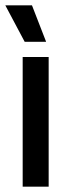

<svg xmlns="http://www.w3.org/2000/svg" viewBox="-22 -704 266 724"><path d="M161.5 0H63.5V-489H161.5ZM151.5 -547.5 98.5 -684H-1.5V-683L71 -546.5H151.5Z"/></svg>

Font: Anek Malayalam Medium
Style: Regular
Weight: 500
Designer: Maithili Shingre (Malayalam) & Yesha Goshar (Latin)
Foundry: Ek Type
Version: Version 1.003